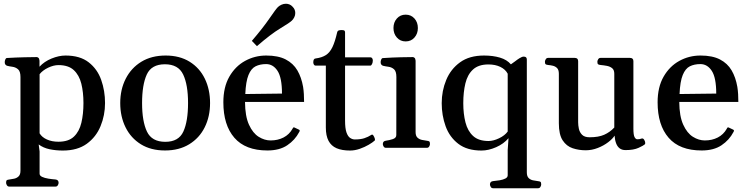

<svg xmlns="http://www.w3.org/2000/svg" viewBox="-20 -793 4014 1030"><path d="M29.3 208Q21.5 208 17.1 200.7Q12.7 193.4 12.7 188Q12.7 176.8 16.4 173.8Q20 170.9 30.3 169.9Q42.5 168.5 56.2 165.5Q69.8 162.6 79.8 153.1Q89.8 143.6 89.8 122.6V-379.9Q89.8 -410.2 76.7 -421.4Q63.5 -432.6 46.4 -434.8Q29.3 -437 17.1 -440.4Q12.2 -442.9 8.8 -446.8Q5.4 -450.7 5.4 -460Q5.4 -465.8 8.3 -473.6Q11.2 -481.4 17.1 -481.9Q68.4 -484.9 111.8 -485.8Q155.3 -486.8 177.2 -486.8Q181.2 -486.8 186 -482.9Q190.9 -479 191.9 -467.3V-435.1Q217.3 -462.9 256.6 -479Q295.9 -495.1 331.5 -495.1Q409.2 -495.1 455.8 -458.7Q502.4 -422.4 522.9 -364.3Q543.5 -306.2 543.5 -240.2Q543.5 -174.8 519.5 -116.5Q495.6 -58.1 445.6 -21.7Q395.5 14.6 317.4 14.6Q279.8 14.6 246.1 7.6Q212.4 0.5 187.5 -18.1L192.4 19.5V138.7Q192.4 149.4 205.8 155.8Q219.2 162.1 239.3 165.3Q259.3 168.5 278.3 169.9Q294.4 171.9 294.4 188Q294.4 193.4 290.3 200.7Q286.1 208 277.8 208ZM293.5 -32.7Q347.7 -32.7 376.5 -60.1Q405.3 -87.4 416.5 -134.3Q427.7 -181.2 427.7 -240.2Q427.7 -297.9 416.3 -344Q404.8 -390.1 375.7 -417Q346.7 -443.8 293.5 -443.8Q267.6 -443.8 238 -429.7Q208.5 -415.5 192.4 -395V-77.6Q205.1 -56.6 231.7 -44.7Q258.3 -32.7 293.5 -32.7Z M625 -240.2Q625 -313 654.5 -370.8Q684.1 -428.7 738.5 -461.9Q793 -495.1 868.7 -495.1Q943.8 -495.1 997.3 -461.9Q1050.8 -428.7 1078.9 -370.8Q1106.9 -313 1106.9 -240.2Q1106.9 -167.5 1078.1 -109.9Q1049.3 -52.2 994.9 -19Q940.4 14.2 865.2 14.2Q789.6 14.2 735.8 -19Q682.1 -52.2 653.6 -109.9Q625 -167.5 625 -240.2ZM742.2 -240.2Q742.2 -142.1 768.3 -87.2Q794.4 -32.2 866.7 -32.2Q938.5 -32.2 963.6 -87.2Q988.8 -142.1 988.8 -240.2Q988.8 -338.4 962.6 -393.3Q936.5 -448.2 864.7 -448.2Q792.5 -448.2 767.3 -393.1Q742.2 -337.9 742.2 -240.2Z M1414.6 14.2Q1296.4 14.2 1237.3 -54Q1178.2 -122.1 1178.2 -244.1Q1178.2 -325.7 1210.2 -381.6Q1242.2 -437.5 1294.7 -466.3Q1347.2 -495.1 1408.2 -495.1Q1472.2 -495.1 1512.7 -474.1Q1553.2 -453.1 1575.2 -415.5Q1597.2 -377.9 1606 -327.1Q1608.9 -308.6 1610.1 -288.1Q1611.3 -267.6 1611.3 -246.1H1294.4Q1294.9 -169.4 1315.7 -124Q1336.4 -78.6 1367.7 -59.1Q1398.9 -39.6 1431.6 -39.6Q1470.2 -39.6 1501 -55.4Q1531.7 -71.3 1548.8 -101.6Q1550.3 -104.5 1552 -107.4Q1553.7 -110.4 1558.6 -109.4L1582.5 -98.1Q1587.9 -96.2 1587.9 -92.3Q1587.9 -90.3 1586.9 -88.1Q1585.9 -85.9 1585 -84.5Q1562.5 -41.5 1521 -13.7Q1479.5 14.2 1414.6 14.2ZM1295.9 -288.6 1492.7 -291Q1492.7 -376 1469 -412.6Q1445.3 -449.2 1407.7 -449.2Q1375 -449.2 1351.1 -437.3Q1327.1 -425.3 1313 -390.6Q1298.8 -356 1295.9 -288.6ZM1358.4 -545.4 1331.1 -573.7Q1390.6 -643.1 1425.3 -693.8Q1460 -744.6 1471.2 -755.4Q1479 -762.7 1490.2 -767.8Q1501.5 -772.9 1514.2 -772.9Q1522.9 -772.9 1532.5 -769.3Q1542 -765.6 1549.8 -756.8Q1557.6 -749 1560.8 -740.5Q1564 -731.9 1564 -723.1Q1564 -710.9 1558.8 -700.7Q1553.7 -690.4 1545.9 -682.6Q1534.7 -671.4 1483.9 -640.9Q1433.1 -610.4 1358.4 -545.4Z M1857.9 14.6Q1814.5 14.6 1785.6 2.2Q1756.8 -10.3 1742.4 -37.6Q1728 -64.9 1728 -108.9V-440.9H1672.4Q1666.5 -441.4 1663.6 -447Q1660.6 -452.6 1660.6 -458.5Q1660.6 -479 1673.8 -479.5Q1707 -483.9 1728.3 -497.6Q1749.5 -511.2 1763.4 -540.3Q1777.3 -569.3 1788.6 -619.1Q1790 -626.5 1795.9 -629.2Q1801.8 -631.8 1812.5 -631.8Q1824.2 -631.8 1827.6 -628.9Q1831.1 -626 1831.1 -619.1V-485.4H1968.3Q1974.1 -484.9 1977.1 -479.7Q1980 -474.6 1980 -468.8Q1980 -457.5 1975.8 -449.2Q1971.7 -440.9 1966.3 -440.9H1831.1V-146Q1831.1 -104.5 1838.6 -82.8Q1846.2 -61 1858.4 -53Q1870.6 -44.9 1883.3 -44.9Q1914.1 -44.9 1934.3 -51.5Q1954.6 -58.1 1972.7 -69.8Q1978 -73.2 1982.9 -66.2Q1987.8 -59.1 1990.5 -50.3Q1993.2 -41.5 1989.7 -38.6Q1979 -28.8 1957.8 -16.4Q1936.5 -3.9 1909.9 5.4Q1883.3 14.6 1857.9 14.6Z M2050.3 0Q2042 0 2037.8 -7.3Q2033.7 -14.6 2033.7 -20Q2033.7 -36.1 2049.8 -38.1Q2067.9 -40.5 2086.9 -46.6Q2106 -52.7 2106 -68.4L2106.4 -379.9Q2106.4 -410.2 2093.8 -421.4Q2081.1 -432.6 2064 -434.8Q2046.9 -437 2033.7 -440.4Q2028.8 -442.9 2025.4 -446.8Q2022 -450.7 2022 -460Q2022 -465.8 2024.9 -473.4Q2027.8 -481 2033.7 -481.4Q2086.4 -484.9 2129.2 -485.8Q2171.9 -486.8 2194.8 -486.8Q2198.7 -486.8 2203.6 -482.9Q2208.5 -479 2209.5 -467.3V-84.5Q2209.5 -64 2219.5 -54.7Q2229.5 -45.4 2243.4 -42.5Q2257.3 -39.6 2269 -38.1Q2279.3 -37.1 2283 -34.2Q2286.6 -31.2 2286.6 -20Q2286.6 -14.6 2282.5 -7.3Q2278.3 0 2270 0ZM2156.2 -570.8Q2127.4 -570.8 2109.1 -591.6Q2090.8 -612.3 2090.8 -642.6Q2090.8 -673.3 2109.1 -693.8Q2127.4 -714.4 2156.2 -714.4Q2185.1 -714.4 2203.4 -693.8Q2221.7 -673.3 2221.7 -642.6Q2221.7 -612.3 2203.4 -591.6Q2185.1 -570.8 2156.2 -570.8Z M2625 216.8Q2616.7 216.8 2612.5 209.5Q2608.4 202.1 2608.4 196.8Q2608.4 180.7 2624.5 178.7Q2642.6 177.2 2660.9 174.1Q2679.2 170.9 2691.4 164.6Q2703.6 158.2 2703.6 147.5V11.7L2708 -51.8Q2682.6 -21.5 2641.6 -3.4Q2600.6 14.6 2563 14.6Q2485.8 14.6 2438.7 -21.5Q2391.6 -57.6 2370.6 -115.7Q2349.6 -173.8 2349.6 -239.7Q2349.6 -305.7 2373.8 -364Q2397.9 -422.4 2448 -458.7Q2498 -495.1 2576.7 -495.1Q2624.5 -495.1 2662.1 -483.9Q2699.7 -472.7 2720.7 -447.8Q2732.9 -455.6 2744.1 -464.6Q2755.4 -473.6 2766.6 -480.5Q2772 -483.4 2777.6 -486.3Q2783.2 -489.3 2789.1 -489.3Q2798.3 -489.3 2802.2 -485.4Q2806.2 -481.4 2806.2 -473.6V131.3Q2806.2 152.3 2815.7 161.9Q2825.2 171.4 2839.1 174.3Q2853 177.2 2865.7 178.7Q2876 179.7 2879.6 182.6Q2883.3 185.5 2883.3 196.8Q2883.3 202.1 2879.2 209.5Q2875 216.8 2866.7 216.8ZM2600.6 -36.6Q2627 -36.6 2657.5 -51.3Q2688 -65.9 2703.6 -87.4V-397.5Q2691.4 -420.9 2664.3 -434.1Q2637.2 -447.3 2600.1 -447.3Q2546.9 -447.3 2517.3 -419.9Q2487.8 -392.6 2476.6 -345.7Q2465.3 -298.8 2465.3 -239.7Q2465.3 -182.1 2477.1 -136.2Q2488.8 -90.3 2518.1 -63.5Q2547.4 -36.6 2600.6 -36.6Z M3122.1 13.2Q3085 13.2 3052 2.2Q3019 -8.8 2998.5 -40Q2978 -71.3 2978 -131.8V-397Q2978 -418 2968.8 -427.5Q2959.5 -437 2946.3 -440.2Q2933.1 -443.4 2920.9 -444.3Q2910.6 -445.3 2907 -448.5Q2903.3 -451.7 2903.3 -462.4Q2903.3 -467.8 2907.7 -475.1Q2912.1 -482.4 2919.9 -482.4H3063.5Q3081.5 -482.4 3081.5 -464.8V-136.7Q3081.5 -120.6 3085.4 -102.1Q3089.4 -83.5 3102.5 -70.1Q3115.7 -56.6 3143.1 -56.6Q3190.9 -56.6 3221.2 -70.1Q3251.5 -83.5 3275.4 -108.9V-397Q3275.4 -418 3263.9 -427.2Q3252.4 -436.5 3235.4 -439.7Q3218.3 -442.9 3202.1 -444.3Q3191.9 -445.3 3188.2 -448.5Q3184.6 -451.7 3184.6 -462.4Q3184.6 -467.8 3189 -475.1Q3193.4 -482.4 3201.2 -482.4H3359.9Q3377.9 -482.4 3377.9 -464.8V-103.5Q3377.9 -68.4 3384.3 -57.1Q3390.6 -45.9 3398.4 -45.9Q3405.3 -45.9 3410.6 -46.6Q3416 -47.4 3421.9 -49.8Q3430.2 -52.2 3435.8 -43.2Q3441.4 -34.2 3441.4 -25.9Q3441.4 -20.5 3438.5 -18.1Q3432.1 -12.2 3405.8 0Q3379.4 12.2 3335.9 12.2Q3316.9 12.2 3304.4 2.9Q3292 -6.3 3285.4 -23.7Q3278.8 -41 3276.9 -65.4Q3267.1 -48.8 3242.9 -30.3Q3218.8 -11.7 3187 0.7Q3155.3 13.2 3122.1 13.2Z M3744.1 14.2Q3626 14.2 3566.9 -54Q3507.8 -122.1 3507.8 -244.1Q3507.8 -325.7 3539.8 -381.6Q3571.8 -437.5 3624.3 -466.3Q3676.8 -495.1 3737.8 -495.1Q3801.8 -495.1 3842.3 -474.1Q3882.8 -453.1 3904.8 -415.5Q3926.8 -377.9 3935.5 -327.1Q3938.5 -308.6 3939.7 -288.1Q3940.9 -267.6 3940.9 -246.1H3624Q3624.5 -169.4 3645.3 -124Q3666 -78.6 3697.3 -59.1Q3728.5 -39.6 3761.2 -39.6Q3799.8 -39.6 3830.6 -55.4Q3861.3 -71.3 3878.4 -101.6Q3879.9 -104.5 3881.6 -107.4Q3883.3 -110.4 3888.2 -109.4L3912.1 -98.1Q3917.5 -96.2 3917.5 -92.3Q3917.5 -90.3 3916.5 -88.1Q3915.5 -85.9 3914.6 -84.5Q3892.1 -41.5 3850.6 -13.7Q3809.1 14.2 3744.1 14.2ZM3625.5 -288.6 3822.3 -291Q3822.3 -376 3798.6 -412.6Q3774.9 -449.2 3737.3 -449.2Q3704.6 -449.2 3680.7 -437.3Q3656.7 -425.3 3642.6 -390.6Q3628.4 -356 3625.5 -288.6Z"/></svg>

Font: Gelasio Medium
Style: Regular
Weight: 500
Designer: Eben Sorkin
Foundry: Eben Sorkin
Version: Version 1.008